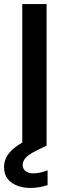

<svg xmlns="http://www.w3.org/2000/svg" viewBox="-40 -720 320 948"><path d="M70 0V-700H190V0ZM110 208Q76 208 46 197Q16 186 -2 163.5Q-20 141 -20 105Q-20 78 -7.5 54.5Q5 31 34.5 7.5Q64 -16 115 -38L163 -58L190 -1L137 25Q101 43 86.5 59.5Q72 76 72 94Q72 114 86.5 125Q101 136 125 136Q140 136 158.5 132Q177 128 195 121V194Q177 200 155 204Q133 208 110 208Z"/></svg>

Font: DM Sans 18pt SemiBold
Style: Regular
Weight: 600
Designer: Colophon Foundry, Jonny Pinhorn
Foundry: Colophon Foundry
Version: Version 4.004;gftools[0.9.30]